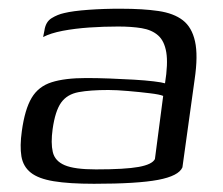

<svg xmlns="http://www.w3.org/2000/svg" viewBox="-20 -425 523 451"><path d="M200.9 6.7Q142.2 6.7 106.2 0.7Q70.2 -5.2 52.3 -19.5Q34.4 -33.7 30.3 -57.7Q26.3 -81.7 31.3 -117.2Q38.3 -168.2 54.3 -195.1Q70.3 -222 101.3 -231.8Q132.3 -241.7 182.9 -241.7Q208.2 -241.7 237.5 -240.6Q266.8 -239.5 294.1 -237.9Q321.4 -236.3 341.1 -233.9Q360.8 -231.5 367.6 -229.3Q375 -275.2 370.6 -302.1Q366.1 -328.9 351.4 -341.8Q336.7 -354.8 312.8 -358.8Q288.9 -362.7 257.5 -362.7Q223.9 -362.7 189.8 -360.4Q155.6 -358 127.2 -352.6Q98.7 -347.1 81.3 -338L84.3 -353Q87.1 -373.6 101.2 -382.3Q115.3 -391 130.7 -394.3Q150.7 -399.3 188 -402Q225.3 -404.7 264.6 -404.5Q315.6 -404.5 351.9 -399.2Q388.2 -393.9 409.5 -377.4Q430.8 -360.9 438.1 -327.8Q445.5 -294.8 437.2 -238.5L408.5 -31.9Q399.8 -11.7 351.3 -2.5Q302.7 6.7 200.9 6.7ZM205.3 -27.1Q274 -27.1 305.7 -32.9Q337.5 -38.7 343.9 -51.4L363.3 -199.7Q355.3 -203.2 331.7 -206Q308.2 -208.9 281 -211.2Q253.9 -213.6 234.6 -213.6Q191.9 -213.6 164.8 -208.6Q137.6 -203.6 123.6 -184Q109.6 -164.3 103.6 -121.6Q99.1 -89 104 -68Q108.8 -46.9 131.9 -37Q154.9 -27.1 205.3 -27.1Z"/></svg>

Font: Genos Thin
Style: Italic
Weight: 100
Italic angle: -8°
Designer: Robert E. Leuschke
Foundry: Robert E. Leuschke
Version: Version 1.010